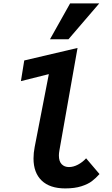

<svg xmlns="http://www.w3.org/2000/svg" viewBox="-20 -1064 640 1097"><path d="M171.5 -158.5Q171.5 -190.5 178 -223.5L259 -640.5L99.5 -600.5L118.5 -718.5L423 -790L319.5 -205Q316.5 -188.5 316.5 -175.5Q316.5 -142.5 332.2 -126Q348 -109.5 374 -109.5Q399.5 -109.5 425.8 -123.5Q452 -137.5 472 -159.5L548.5 -69.5Q527.5 -46 505.2 -29Q483 -12 445 0.2Q407 12.5 352.5 12.5Q265 12.5 218.2 -32.2Q171.5 -77 171.5 -158.5ZM265.5 -839.5 380.5 -1044.5H547L371 -839.5Z"/></svg>

Font: JuliaMono ExtraBold
Style: Italic
Weight: 800
Italic angle: -9°
Monospace: yes
Designer: cormullion
Foundry: corm
Version: Version 0.057; ttfautohint (v1.8.4)